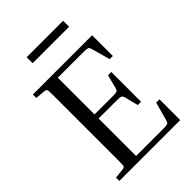

<svg xmlns="http://www.w3.org/2000/svg" viewBox="-244 -960 1068 1068"><g transform="rotate(-45 290.0 -425.5)"><path d="M501 -163H527V0H48V-26L103 -32Q119 -34 122 -40Q125 -46 125 -81V-599Q125 -634 122 -640Q119 -646 103 -648L48 -653V-680H514V-517H489L460 -622Q457 -634 453.5 -639.5Q450 -645 440 -646.5Q430 -648 406 -648H212V-359H346Q370 -359 380 -360.5Q390 -362 393.5 -367.5Q397 -373 400 -385L419 -460H445V-226H419L400 -301Q397 -313 393.5 -318.5Q390 -324 380 -325.5Q370 -327 346 -327H212V-32H418Q442 -32 452 -33.5Q462 -35 465.5 -40.5Q469 -46 472 -58ZM457 -851V-804H170V-851Z"/></g></svg>

Font: Inria Serif
Style: Regular
Weight: 400
Designer: Black Foundry Team
Foundry: Black Foundry
Version: Version 1.000; ttfautohint (v1.8.3)